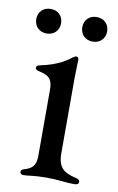

<svg xmlns="http://www.w3.org/2000/svg" viewBox="-74 -651 432 700"><g transform="rotate(10 141.5 -301.0)"><path d="M63.6 5.7C79.5 5.7 101.9 0 148.4 0C190.3 0 223.4 6 250.4 6C260.3 6 267.8 3.6 267.8 -5C267.8 -11.7 263.5 -14.9 252.1 -17.8C214.5 -26.6 185.7 -38.7 185.7 -96.2V-373.2C185.7 -400.9 187.5 -424.7 187.5 -441.8C187.5 -451 183.9 -453.8 179 -453.8C175.1 -453.8 171.5 -451.7 166.5 -448.2C146.7 -432.9 115.4 -411.9 55.4 -399.5C45.8 -397.7 40.1 -394.5 40.1 -388.1C40.1 -382.1 44.7 -379.3 52.9 -377.5C83.1 -370 104.8 -364.3 104.8 -317.8V-69.6C104.4 -34.4 87.4 -23.4 63.6 -16.3C55 -13.8 50.8 -10.7 50.8 -4.3C50.8 2.8 56.1 5.7 63.6 5.7ZM10.7 -562.9C10.7 -535.9 30.2 -517.4 56.8 -517.4C83.5 -517.4 102.6 -535.9 102.6 -562.9C102.6 -590.2 83.5 -608.7 56.8 -608.3C30.2 -608.7 10.7 -590.2 10.7 -562.9ZM181.1 -562.9C181.1 -535.9 200.6 -517.4 227.3 -517.4C253.6 -517.4 273.1 -535.9 273.1 -562.9C273.1 -590.2 253.6 -608.7 227.3 -608.3C200.6 -608.7 181.1 -590.2 181.1 -562.9Z"/></g></svg>

Font: Margiela Serif Text
Style: Regular
Weight: 400
Designer: Andreas Faust, Stefan Endress
Version: Version 1.002;FEAKit 1.0